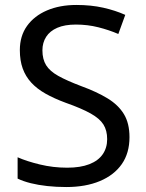

<svg xmlns="http://www.w3.org/2000/svg" viewBox="-20 -744 589 774"><path d="M502 -191Q502 -127 471 -82.5Q440 -38 382.5 -14Q325 10 247 10Q207 10 170.5 6Q134 2 104 -5.5Q74 -13 51 -24V-110Q87 -94 140.5 -81Q194 -68 251 -68Q304 -68 340 -82Q376 -96 394 -122Q412 -148 412 -183Q412 -218 397 -242Q382 -266 345.5 -286.5Q309 -307 244 -330Q198 -347 163.5 -366.5Q129 -386 106 -411Q83 -436 71.5 -468Q60 -500 60 -542Q60 -599 89 -639.5Q118 -680 169.5 -702Q221 -724 288 -724Q347 -724 396 -713Q445 -702 485 -684L457 -607Q420 -623 376.5 -634Q333 -645 286 -645Q241 -645 211 -632Q181 -619 166 -595.5Q151 -572 151 -541Q151 -505 166 -481Q181 -457 215 -438Q249 -419 307 -397Q370 -374 413.5 -347.5Q457 -321 479.5 -284Q502 -247 502 -191Z"/></svg>

Font: hexlbangla05
Style: Book
Weight: 400
Designer: Jelle Bosma - Monotype Design Team
Foundry: Monotype Imaging Inc.
Version: Version 2.003